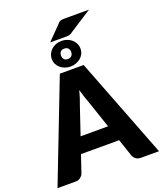

<svg xmlns="http://www.w3.org/2000/svg" viewBox="-200 -1190 1110 1310"><g transform="rotate(-20 355.5 -535.5)"><path d="M455.5 -278.5 388 -478Q380.5 -497 372 -522.8Q363.5 -548.5 355 -578.5Q347.5 -548 339 -522Q330.5 -496 323 -477L256 -278.5ZM724 0H593Q571 0 557.5 -10.2Q544 -20.5 537 -36.5L494 -163.5H217L174 -36.5Q168.5 -22.5 154.2 -11.2Q140 0 119 0H-13L269 -728.5H442ZM251.5 -840.5Q251.5 -862 260 -879.2Q268.5 -896.5 282.8 -909Q297 -921.5 315.5 -928.2Q334 -935 354.5 -935Q375.5 -935 394.8 -928.2Q414 -921.5 428.5 -909Q443 -896.5 451.5 -879.2Q460 -862 460 -840.5Q460 -820 451.5 -803.2Q443 -786.5 428.5 -774.5Q414 -762.5 394.8 -755.8Q375.5 -749 354.5 -749Q334 -749 315.5 -755.8Q297 -762.5 282.8 -774.5Q268.5 -786.5 260 -803.2Q251.5 -820 251.5 -840.5ZM319 -840.5Q319 -824.5 328 -814Q337 -803.5 356 -803.5Q373 -803.5 382.8 -814Q392.5 -824.5 392.5 -840.5Q392.5 -858.5 382.8 -868.8Q373 -879 356 -879Q337 -879 328 -868.8Q319 -858.5 319 -840.5ZM605.5 -1071 444 -967Q438 -961.5 432.5 -958.5Q427 -955.5 421 -954Q415 -952.5 408.2 -952Q401.5 -951.5 393 -951.5H280L374.5 -1048Q380.5 -1056 386.2 -1060.8Q392 -1065.5 398.8 -1067.8Q405.5 -1070 414.2 -1070.5Q423 -1071 434.5 -1071Z"/></g></svg>

Font: Lato 2
Style: Regular
Weight: 900
Designer: Lukasz Dziedzic with Adam Twardoch and Botio Nikoltchev
Foundry: tyPoland Lukasz Dziedzic
Version: Version 2.015; 2015-08-06; http://www.latofonts.com/